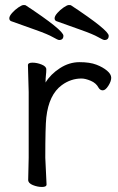

<svg xmlns="http://www.w3.org/2000/svg" viewBox="-20 -733 470 763"><path d="M92 -18 94 -106V-367L91 -474Q91 -484 109 -484Q127 -484 145.5 -476.5Q164 -469 164 -457.5Q164 -446 162.5 -434Q161 -422 161 -405Q181 -438 218 -462Q255 -486 296 -486Q337 -486 363 -476Q389 -466 405.5 -452Q422 -438 422 -424Q422 -410 410.5 -392Q399 -374 388.5 -374Q378 -374 372 -384Q362 -403 340.5 -412Q319 -421 304 -421Q262 -421 226 -395Q174 -357 164 -266Q160 -230 160 -106L165 0Q165 10 147 10Q129 10 110.5 2.5Q92 -5 92 -18ZM412 -591Q412 -574 395 -574Q390 -574 370 -585.5Q350 -597 302 -614Q254 -631 204 -649Q197 -652 197 -660.5Q197 -669 208 -681.5Q219 -694 233 -703.5Q247 -713 253.5 -713Q260 -713 262 -712Q412 -613 412 -591ZM232 -591Q232 -574 215 -574Q210 -574 190 -585.5Q170 -597 122 -614Q74 -631 24 -649Q17 -652 17 -660.5Q17 -669 28 -681.5Q39 -694 53 -703.5Q67 -713 73.5 -713Q80 -713 82 -712Q232 -613 232 -591Z"/></svg>

Font: LXGW WenKai Lite
Style: Regular
Weight: 400
Designer: LXGW / Fontworks Inc.
Foundry: LXGW / Fontworks Inc.
Version: Version 1.511; March 25, 2025